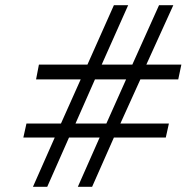

<svg xmlns="http://www.w3.org/2000/svg" viewBox="-20 -720 719 740"><path d="M444 -244 521 -414H667L679 -471H544L648 -700H593L490 -471H372L474 -700H419L317 -471H130L119 -414H291L215 -244H82L70 -190H191L107 0H162L246 -190H364L280 0H335L419 -190H619L631 -244ZM390 -244H271L346 -414H466Z"/></svg>

Font: Advent Pro
Style: Italic
Weight: 400
Italic angle: -12°
Designer: VivaRado, Andreas Kalpakidis
Foundry: VivaRado, Andreas Kalpakidis
Version: Version 3.000